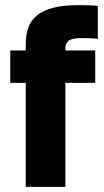

<svg xmlns="http://www.w3.org/2000/svg" viewBox="-20 -726 405 746"><path d="M80 0V-404H20V-530H80V-555Q80 -591 90 -619Q100 -647 124 -666.5Q148 -686 187.5 -696Q227 -706 285 -706Q300 -706 322.5 -705.5Q345 -705 360 -703V-575Q345 -577 327.5 -577.5Q310 -578 295 -578Q260 -578 247 -567.5Q234 -557 234 -540V-530H350V-404H234V0Z"/></svg>

Font: Golos Text VF
Style: Regular
Weight: 400
Designer: A.Korolkova, Vitaly Kuzmin
Foundry: ParaType Ltd
Version: Version 2.003